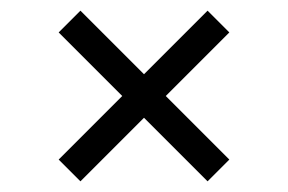

<svg xmlns="http://www.w3.org/2000/svg" viewBox="-20 -480 540 360"><path d="M90 -419.2 130.8 -460 250 -340.8 369.2 -460 410 -419.2 290.8 -300 410 -180.8 369.2 -140 250 -259.2 130.8 -140 90 -180.8 209.2 -300Z"/></svg>

Font: Boon
Style: Regular
Weight: 400
Designer: Sungsit Sawaiwan
Foundry: FontUni
Version: Version 3.0